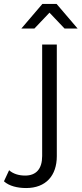

<svg xmlns="http://www.w3.org/2000/svg" viewBox="-110 -751 412 970"><path d="M22 199C122 199 177 136 177 38V-526H103V37C103 102 73 136 17 136C-15 136 -44 127 -64 109L-90 165C-64 189 -21 199 22 199ZM140 -687 216 -607H282L176 -731H104L-2 -607H64Z"/></svg>

Font: Montserrat-Alt1
Style: Regular
Weight: 400
Designer: Differentunic
Foundry: Differentunic
Version: Version 7.222